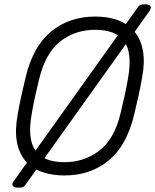

<svg xmlns="http://www.w3.org/2000/svg" viewBox="-20 -785 703 870"><path d="M272 10Q214 10 168.5 -6.5Q123 -23 94.5 -57Q66 -91 56.5 -143Q47 -195 60 -266Q68 -311 76.5 -350Q85 -389 96 -434Q129 -574 211.5 -642Q294 -710 412 -710Q471 -710 516 -693Q561 -676 589.5 -641.5Q618 -607 627.5 -555.5Q637 -504 624 -434Q616 -389 607.5 -350Q599 -311 588 -266Q554 -124 471.5 -57Q389 10 272 10ZM272 -50Q361 -50 429.5 -102Q498 -154 526 -271Q537 -316 544.5 -350Q552 -384 560 -429Q581 -546 542.5 -598Q504 -650 412 -650Q321 -650 254 -598Q187 -546 158 -429Q147 -384 139.5 -350Q132 -316 124 -271Q103 -154 141 -102Q179 -50 272 -50ZM55 65Q45 65 38.5 57Q32 49 42 36L603 -750Q605 -754 611.5 -759.5Q618 -765 628 -765H645Q655 -765 661 -757.5Q667 -750 658 -736L97 50Q95 54 88.5 59.5Q82 65 72 65Z"/></svg>

Font: Rubik Light Light
Style: Italic
Weight: 300
Italic angle: -12°
Version: Version 2.104